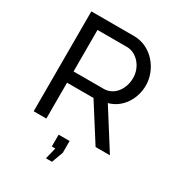

<svg xmlns="http://www.w3.org/2000/svg" viewBox="-214 -840 1085 1182"><g transform="rotate(30 328.5 -248.5)"><path d="M85 0H175V-255H363L525 0H627L455 -272C545 -295 604 -384 604 -483C604 -595 514 -710 389 -710H85ZM175 -335V-630H384C453 -630 513 -563 513 -483C513 -405 464 -335 390 -335ZM295 213H338L368 132V48H290V132H315Z"/></g></svg>

Font: FIGSv2-sans-serif Medium
Style: Regular
Weight: 500
Designer: Matt McInerney, Pablo Impallari, Rodrigo Fuenzalida,Mirko Velimirovic
Foundry: Matt McInerney, Pablo Impallari, Rodrigo Fuenzalida
Version: Version 4.021;hotconv 1.0.109;makeotfexe 2.5.65596